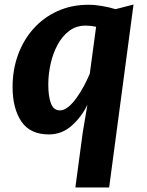

<svg xmlns="http://www.w3.org/2000/svg" viewBox="-20 -585 647 847"><path d="M312.5 242 345 -0.5 365.5 -122.5Q339.5 -69 296.2 -30.5Q253 8 195.5 8Q112.5 8 74 -49.5Q35.5 -107 35.5 -201.5Q35.5 -277.5 59.5 -343.2Q83.5 -409 127.8 -458.5Q172 -508 233.8 -536Q295.5 -564 370.5 -564Q398.5 -564 431.8 -558.2Q465 -552.5 489.5 -544.5L569 -565L461.5 242ZM244 -98Q263 -98 282.2 -114Q301.5 -130 319.2 -155.2Q337 -180.5 351.5 -208.2Q366 -236 376 -259.5L404 -467Q381.5 -472 357.5 -472Q316 -472 285 -448.5Q254 -425 233.5 -386.5Q213 -348 203 -302.2Q193 -256.5 193 -212Q193 -159.5 204.8 -128.8Q216.5 -98 244 -98Z"/></svg>

Font: Merriweather Sans Italic
Style: Bold
Weight: 700
Italic angle: -7.5°
Designer: Eben Sorkin
Foundry: Eben Sorkin
Version: Version 1.008; ttfautohint (v1.7.19-72a1) -l 8 -r 50 -G 200 